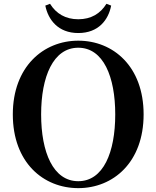

<svg xmlns="http://www.w3.org/2000/svg" viewBox="-20 -974 825 1013"><path d="M219.1 -944.5C234 -870.1 286.5 -799.7 392.9 -799.7C500.5 -799.7 552.3 -870.1 566.5 -944.5L541.6 -954C509.6 -902.1 460.6 -872.4 392.9 -872.4C325.7 -872.4 276.1 -902.1 244 -954ZM392.9 18.6C578.1 18.6 737.7 -118.1 737.7 -370.5C737.7 -623.3 577.4 -759.4 392.9 -759.4C208.6 -759.4 47.6 -621.5 47.6 -370.5C47.6 -116.5 208.6 18.6 392.9 18.6ZM392.9 -18C260.6 -18 197 -170.4 197 -370.5C197 -569.1 260.6 -722.2 392.9 -722.2C525.4 -722.2 588 -569.1 588 -370.5C588 -170.4 525.4 -18 392.9 -18Z"/></svg>

Font: Source Han Serif CN VF
Style: Regular
Weight: 250
Designer: Ryoko NISHIZUKA 西塚涼子 (kana & ideographs); Frank Grießhammer (Latin, Greek & Cyrillic); Wenlong ZHANG 张文龙 (bopomofo); San
Foundry: Adobe
Version: Version 2.002;hotconv 1.1.0;makeotfexe 2.6.0